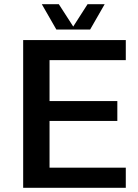

<svg xmlns="http://www.w3.org/2000/svg" viewBox="-20 -890 656 910"><path d="M576.2 -605H214.8V-411.1H536.1V-316.9H214.8V-95.2H576.2V0H89.8V-700.2H576.2ZM476.1 -870.1 407.2 -750H247.1L178.2 -870.1H258.8L327.1 -764.2L395 -870.1Z"/></svg>

Font: Fivo Sans Modern Med
Style: Regular
Weight: 450
Designer: Alexander Slobzheninov
Foundry: Alexander Slobzheninov
Version: 1.0